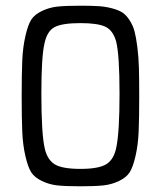

<svg xmlns="http://www.w3.org/2000/svg" viewBox="-20 -642 565 673"><path d="M262 -622Q300 -622 324.5 -620.5Q349 -619 372 -613Q395 -607 408.5 -598.5Q422 -590 434 -571.5Q446 -553 451.5 -532.5Q457 -512 461.5 -476.5Q466 -441 467 -402Q468 -363 468 -305Q468 -227 466 -180.5Q464 -134 455 -95Q446 -56 434.5 -38Q423 -20 397 -7.5Q371 5 341.5 8Q312 11 262 11Q211 11 182 8Q153 5 127 -7.5Q101 -20 89.5 -38Q78 -56 69 -95Q60 -134 58 -180.5Q56 -227 56 -305Q56 -383 58 -429.5Q60 -476 69 -515.5Q78 -555 89.5 -573Q101 -591 127 -603.5Q153 -616 182 -619Q211 -622 262 -622ZM125 -314Q125 -172 137 -121Q146 -82 172 -66Q198 -50 262 -50Q327 -50 353.5 -67Q380 -84 388 -127Q399 -181 399 -314Q399 -450 387 -497Q376 -536 349 -548.5Q322 -561 262 -561Q198 -561 171.5 -547Q145 -533 136 -490Q125 -444 125 -314Z"/></svg>

Font: CMU Typewriter Text
Style: Regular
Weight: 500
Monospace: yes
Version: Version 0.7.0